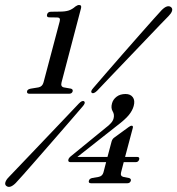

<svg xmlns="http://www.w3.org/2000/svg" viewBox="-20 -734 710 769"><path d="M177.5 -664.5Q165.5 -664.5 168.5 -676Q171.5 -687 184.5 -687L219.5 -687.5Q241.5 -687.5 255.2 -692Q269 -696.5 282 -708Q290.5 -714 296.5 -714Q308 -714 304.5 -701L226.5 -404Q222 -387 235.5 -384L264 -379Q273 -376.5 271 -368Q268 -358.5 256.5 -358.5H98.5Q86 -358.5 88.5 -369Q90 -376.5 103.5 -379L134 -384Q150 -387 154.5 -404.5L219 -648Q223.5 -664 209.5 -664ZM427 -167.5Q430 -177.5 437 -182.5L494.5 -224.5Q502.5 -230.5 507 -230.5Q514 -230.5 512 -222L481 -105.5H529Q540 -105.5 537.5 -95.5Q534.5 -84.5 523 -84.5H475.5L465 -44Q461 -28.5 474 -25.5L497 -21Q506 -18 504 -10Q501 0 489.5 0H345.5Q333 0 336 -10Q338 -18.5 349 -21L375 -25.5Q390.5 -28.5 394.5 -44L405 -84.5H263Q251 -84.5 254 -95.5Q256 -102.5 266 -110L402.5 -221.5Q416 -231.5 424.2 -240.8Q432.5 -250 435 -260Q439 -275.5 431.2 -288.2Q423.5 -301 428.5 -319.5Q432.5 -335.5 446.8 -346.5Q461 -357.5 483 -357.5Q502.5 -357.5 512 -344.5Q521.5 -331.5 515.5 -309.5Q510.5 -291 495.8 -273Q481 -255 448.5 -230.5L290 -105.5H410.5ZM368.5 -370Q354 -356.5 347.5 -362.5Q341 -367.5 354 -382Q374 -405.5 405 -441.2Q436 -477 471 -517Q506 -557 538.8 -594.2Q571.5 -631.5 595.5 -658.2Q619.5 -685 627.5 -693.5Q651 -717 665.5 -705Q672 -699 668.8 -689.5Q665.5 -680 655 -669.5Q647 -661.5 622.2 -635.8Q597.5 -610 563.2 -574Q529 -538 492 -499.5Q455 -461 422.2 -426.5Q389.5 -392 368.5 -370ZM296 -319.5Q309.5 -333.5 317 -328Q324 -322 310.5 -307Q292 -285.5 261.8 -250.5Q231.5 -215.5 197 -175.8Q162.5 -136 130 -99Q97.5 -62 74 -35.2Q50.5 -8.5 43 -1Q19.5 22.5 5 10.5Q-1.5 5 1.8 -4.8Q5 -14.5 15.5 -25Q23 -33 47.5 -58.5Q72 -84 106 -119.8Q140 -155.5 176.5 -193.8Q213 -232 244.8 -265.5Q276.5 -299 296 -319.5Z"/></svg>

Font: Fraunces 144pt Soft
Style: Italic
Weight: 400
Italic angle: -16°
Version: Version 1.000;[b76b70a41]